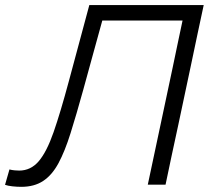

<svg xmlns="http://www.w3.org/2000/svg" viewBox="-58 -733 828 762"><path d="M26.5 8.5Q9.5 8.5 -8.8 6.5Q-27 4.5 -38 0.5L-20.5 -60.5Q-11 -58 -0.5 -57Q10 -56 18 -56Q64 -56 95.8 -93.2Q127.5 -130.5 154.8 -208.8Q182 -287 215 -410Q235 -484.5 255.5 -560.5Q276 -636.5 296.5 -713H750.5Q738 -654.5 725.8 -597.5Q713.5 -540.5 699.5 -472.5L649.5 -237Q635 -170.5 623.2 -115Q611.5 -59.5 599 0H528.5Q541 -59.5 553 -115.2Q565 -171 579 -237.5L627.5 -466Q638 -517 647.5 -561.8Q657 -606.5 666.5 -651.5H348Q329.5 -584.5 310.8 -516.5Q292 -448.5 272.5 -377Q245 -277.5 222.2 -205Q199.5 -132.5 174 -85.2Q148.5 -38 113.2 -14.8Q78 8.5 26.5 8.5Z"/></svg>

Font: Commissioner Light
Style: Italic
Weight: 300
Italic angle: -12°
Designer: Kostas Bartsokas
Foundry: Kostas Bartsokas
Version: Version 1.000; ttfautohint (v1.8.3)